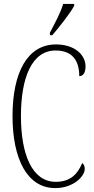

<svg xmlns="http://www.w3.org/2000/svg" viewBox="-20 -951 482 981"><path d="M235 -784V-771H247C287 -817 340 -886 359 -921V-931H303C289 -886 265 -841 235 -784ZM262 10C355 10 413 -50 413 -88C413 -103 408 -112 400 -118C377 -62 340 -22 265 -22C144 -22 87 -162 87 -358C87 -553 142 -693 264 -693C350 -693 385 -641 385 -562C405 -562 417 -579 417 -612C417 -671 361 -724 266 -724C121 -724 44 -582 44 -358C44 -137 120 10 262 10Z"/></svg>

Font: Noto Serif Devanagari ExtraCondensed ExtraLight
Style: Regular
Weight: 200
Width: 2
Designer: Universal Thirst, Indian Type Foundry and the Monotype Design Team
Foundry: Monotype Imaging Inc.
Version: Version 2.004